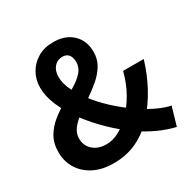

<svg xmlns="http://www.w3.org/2000/svg" viewBox="-170 -915 1079 1090"><g transform="rotate(-30 370.0 -370.0)"><path d="M272 14Q195 14 140.5 -15Q86 -44 58 -91.5Q30 -139 30 -196Q30 -256 55 -298Q80 -340 119 -371Q158 -402 202 -427Q246 -452 285.5 -476Q325 -500 349.5 -527.5Q374 -555 374 -592Q374 -610 368 -625Q362 -640 350 -648Q338 -656 319 -656Q286 -656 265 -631.5Q244 -607 244 -567Q244 -521 271 -468.5Q298 -416 342 -363.5Q386 -311 440.5 -264Q495 -217 551 -181Q597 -152 640 -132.5Q683 -113 719 -106L684 14Q631 2 574.5 -23.5Q518 -49 462 -87Q395 -134 334.5 -193Q274 -252 226 -316.5Q178 -381 150.5 -445.5Q123 -510 123 -566Q123 -618 147 -660.5Q171 -703 214 -728.5Q257 -754 316 -754Q395 -754 441.5 -709.5Q488 -665 488 -592Q488 -544 465 -506Q442 -468 405.5 -437Q369 -406 329 -379Q289 -352 252.5 -325.5Q216 -299 193 -270Q170 -241 170 -205Q170 -174 185.5 -150Q201 -126 228 -113Q255 -100 290 -100Q331 -100 371 -121Q411 -142 448 -178Q493 -223 526.5 -282Q560 -341 579 -414H714Q689 -330 648.5 -254Q608 -178 549 -112Q499 -55 429.5 -20.5Q360 14 272 14Z"/></g></svg>

Font: Noto Sans JP Thin
Style: Bold
Weight: 700
Version: Version 2.004-H2;hotconv 1.0.118;makeotfexe 2.5.65603